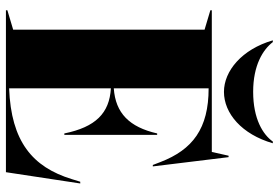

<svg xmlns="http://www.w3.org/2000/svg" viewBox="-170 -794 963 664"><g transform="rotate(90 312.0 -461.5)"><path d="M15 0H575L614 -257H608L599 -228C557 -91 468 -18 285 -11V-363C371 -358 419 -310 441 -202H446V-523H441C419 -427 371 -379 285 -373V-701C424 -701 497 -646 540 -534L550 -508H555L523 -770H518L505 -712H15V-707L82 -687V-25L15 -5ZM119 -923C150 -816 225 -754 297 -754C372 -754 444 -816 475 -923H469C445 -889 391 -855 297 -855C205 -855 151 -889 125 -923Z"/></g></svg>

Font: Nyght Serif Dark
Style: Regular
Weight: 800
Designer: Maksym Kobuzan
Version: Version 0.410;Glyphs 3.1.2 (3151)